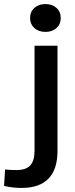

<svg xmlns="http://www.w3.org/2000/svg" viewBox="-79 -725 367 945"><path d="M69 -636Q69 -667 90 -686Q111 -705 145 -705Q178 -705 199 -686Q220 -667 220 -636Q220 -606 199 -587Q178 -568 145 -568Q111 -568 90 -587Q69 -606 69 -636ZM-59 190 -54 109Q-34 112 2 112Q49 112 70 89Q91 66 91 17V-500H204V17Q204 200 27 200Q-17 200 -59 190Z"/></svg>

Font: Sarabun SemiBold
Style: Regular
Weight: 600
Designer: Suppakit Chalermlarp | Katatrad Co.,Ltd.
Foundry: Cadson Demak Co.,Ltd.
Version: Version 1.000; ttfautohint (v1.6)